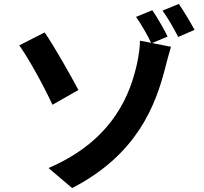

<svg xmlns="http://www.w3.org/2000/svg" viewBox="-20 -887 1040 977"><path d="M207 -722 78 -656C124 -592 197 -461 247 -354L379 -429C342 -499 256 -652 207 -722ZM890 -867 807 -833C834 -797 865 -740 887 -699L970 -735C951 -770 915 -831 890 -867ZM755 -835 672 -801C698 -765 729 -711 749 -669L692 -680C693 -655 687 -608 677 -562C646 -425 568 -178 227 -32L347 70C677 -100 772 -350 821 -543C826 -563 839 -613 850 -649L754 -668L833 -701C815 -738 780 -799 755 -835Z"/></svg>

Font: Source Han Sans CN
Style: Bold
Weight: 700
Designer: Ryoko NISHIZUKA 西塚涼子 (kana, bopomofo & ideographs); Paul D. Hunt (Latin, Greek & Cyrillic); Sandoll Communications 산돌커뮤니
Foundry: Adobe
Version: Version 2.001;hotconv 1.0.107;makeotfexe 2.5.65593